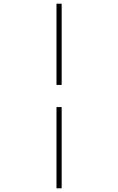

<svg xmlns="http://www.w3.org/2000/svg" viewBox="-20 -770 640 1040"><path d="M286 250V-190H314V250ZM286 -310V-750H314V-310Z"/></svg>

Font: Source Code Pro ExtraLight
Style: Regular
Weight: 200
Monospace: yes
Designer: Paul D. Hunt, Teo Tuominen
Foundry: Adobe Systems Incorporated
Version: Version 2.030;PS 1.000;hotconv 16.6.51;makeotf.lib2.5.65220